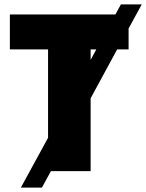

<svg xmlns="http://www.w3.org/2000/svg" viewBox="-20 -780 666 875"><path d="M393 0V-332L514 -555H566V-650L626 -760H531L506 -714H25V-555H199V-152L75 75H171L212 0ZM393 -555H419L393 -507Z"/></svg>

Font: Noto Sans UI Black
Style: Regular
Weight: 900
Designer: Monotype Design Team
Foundry: Monotype Imaging Inc.
Version: Version 1.901